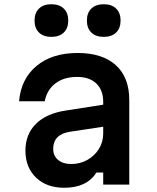

<svg xmlns="http://www.w3.org/2000/svg" viewBox="-20 -871 740 906"><path d="M435 -57Q390 15 283 15Q200 15 150 -33Q100 -81 100 -160Q100 -237 149 -286Q198 -335 288 -349L467 -377V-390Q467 -446 434.5 -477Q402 -508 344 -508Q282 -508 242 -478Q202 -448 191 -393H70Q79 -499 152.5 -560Q226 -621 346 -621Q463 -621 526.5 -563.5Q590 -506 590 -399V0H467V-57ZM231 -168Q231 -136 254 -116.5Q277 -97 316 -97Q357 -97 391.5 -116Q426 -135 446.5 -168Q467 -201 467 -241V-273L308 -249Q231 -236 231 -168ZM222 -697Q185 -697 164 -717.5Q143 -738 143 -774Q143 -810 164 -830.5Q185 -851 222 -851Q260 -851 281 -830.5Q302 -810 302 -774Q302 -738 281 -717.5Q260 -697 222 -697ZM470 -697Q432 -697 411 -717.5Q390 -738 390 -774Q390 -810 411 -830.5Q432 -851 470 -851Q507 -851 528 -830.5Q549 -810 549 -774Q549 -738 528 -717.5Q507 -697 470 -697Z"/></svg>

Font: Martian Mono Medium
Style: Regular
Weight: 500
Monospace: yes
Designer: Roman Shamin
Foundry: Evil Martians
Version: Version 1.000; ttfautohint (v1.8.4.7-5d5b)